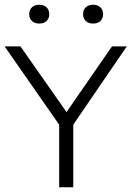

<svg xmlns="http://www.w3.org/2000/svg" viewBox="-30 -791 556 811"><path d="M220 0V-290L233 -245.5L-10.5 -595H56.5L261.5 -302.5H240.5L443 -595H505.5L266.5 -245.5L279.5 -290V0ZM363 -691.5Q344 -691.5 332.5 -702.2Q321 -713 321 -731Q321 -749.5 332.5 -760.2Q344 -771 363 -771Q382.5 -771 394 -760.2Q405.5 -749.5 405.5 -731Q405.5 -713 394 -702.2Q382.5 -691.5 363 -691.5ZM136 -691.5Q116.5 -691.5 105 -702.2Q93.5 -713 93.5 -731Q93.5 -749.5 105 -760.2Q116.5 -771 136 -771Q155 -771 166.5 -760.2Q178 -749.5 178 -731Q178 -713 166.5 -702.2Q155 -691.5 136 -691.5Z"/></svg>

Font: Encode Sans SC Condensed Thin Light
Style: Regular
Weight: 300
Version: Version 3.002